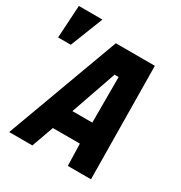

<svg xmlns="http://www.w3.org/2000/svg" viewBox="-224 -935 1009 1069"><g transform="rotate(30 280.5 -401.0)"><path d="M255.5 -725H506.5L514.5 0H365.5L361.5 -141H188L137.5 0H-11.5ZM363 -277V-570H337L235 -277ZM125 -802 42.5 -592.5H-39L-26.5 -802Z"/></g></svg>

Font: JuliaMono Black
Style: Italic
Weight: 900
Italic angle: -9°
Monospace: yes
Designer: cormullion
Foundry: corm
Version: Version 0.057; ttfautohint (v1.8.4)